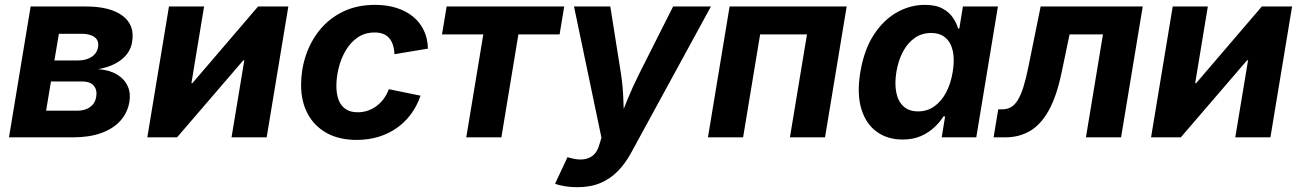

<svg xmlns="http://www.w3.org/2000/svg" viewBox="-20 -573 5428 801"><path d="M17.5 0 107.8 -545.9H339.1Q439.8 -545.9 491.5 -507.1Q543.2 -468.2 531.2 -398.1Q524.2 -354.2 486.9 -324.6Q449.7 -295 389.3 -284.5Q436.7 -281.1 467.8 -262.4Q498.9 -243.6 512.4 -214.2Q526 -184.8 519.9 -148.8Q512.3 -102.4 482 -69Q451.6 -35.5 401.7 -17.7Q351.8 0 284.8 0ZM172.4 -111.2H303.2Q334.1 -111.2 355.3 -126Q376.5 -140.9 381.3 -168.3Q386.3 -197.8 371.2 -215.5Q356.1 -233.1 323.2 -233.1H192.6ZM207 -320.8H305.2Q339.6 -320.8 362.2 -335.7Q384.9 -350.6 389.1 -377.2Q393.4 -403.4 374.9 -417.8Q356.3 -432.1 320.4 -432.1H225.6Z M1092.5 0H945.9L999.2 -321.3H994.9L718.7 0H594.6L684.9 -545.9H831.4L778.6 -226H782.6L1056.6 -545.9H1182.9Z M1467.8 10.7Q1395.3 10.7 1343.4 -17.8Q1291.6 -46.4 1263.8 -98Q1236.1 -149.6 1236.1 -218.8Q1236.1 -281.9 1255.9 -341.6Q1275.8 -401.3 1314.8 -449Q1353.8 -496.7 1411.6 -524.7Q1469.3 -552.7 1545 -552.7Q1594.2 -552.7 1634.3 -540Q1674.4 -527.3 1703.4 -503.4Q1732.5 -479.6 1748.4 -445.8Q1764.4 -412.1 1765.2 -370.1L1625.8 -346.9Q1624.7 -368.1 1619.4 -384.8Q1614.2 -401.5 1604.3 -413.3Q1594.4 -425.1 1579.4 -431.3Q1564.4 -437.5 1543.6 -437.5Q1502.2 -437.5 1471.9 -416.5Q1441.6 -395.6 1421.9 -361.8Q1402.3 -327.9 1392.8 -289.1Q1383.3 -250.2 1383.3 -214.2Q1383.3 -181.6 1392.5 -156.7Q1401.8 -131.8 1421.6 -118.2Q1441.4 -104.6 1472.4 -104.6Q1494.1 -104.6 1514.1 -111.4Q1534.1 -118.1 1551 -130.7Q1567.9 -143.3 1581.1 -161.2Q1594.2 -179.1 1602.1 -201L1734.4 -173.8Q1719.6 -130.8 1694.5 -96.8Q1669.3 -62.8 1635.1 -38.8Q1600.9 -14.8 1558.7 -2.1Q1516.5 10.7 1467.8 10.7Z M1925.2 0 1996.3 -429.5H1824L1843.3 -545.9H2333.8L2314.6 -429.5H2142.7L2071.7 0Z M2295.7 193.3 2347.5 82.8 2364.5 87.4Q2393.5 94.8 2417 91.4Q2440.4 87.9 2456.8 72.9Q2473.1 57.9 2480.2 30.9L2489.2 1.6L2374.7 -545.9H2526.1L2571.1 -262.5Q2579 -209.1 2580.6 -155.3Q2582.2 -101.6 2586 -43.1H2551.9Q2574.9 -101.6 2596.8 -155.6Q2618.8 -209.6 2645.3 -262.5L2788.1 -545.9H2945.9L2613 64.4Q2589.3 108.2 2557.9 140.5Q2526.5 172.8 2485 190.4Q2443.5 208 2388.3 208Q2360.2 208 2335.4 203.8Q2310.5 199.6 2295.7 193.3Z M3512.2 -545.9 3421.9 0H3275.5L3346.6 -429.5H3151.2L3080.1 0H2933.5L3023.8 -545.9Z M3745.1 9.1Q3682.5 9.1 3637.5 -23.5Q3592.4 -56 3573.3 -118.8Q3554.3 -181.6 3569.2 -272.2Q3584.9 -365.7 3625.5 -428Q3666.1 -490.2 3721.8 -521.5Q3777.5 -552.7 3838 -552.7Q3884.2 -552.7 3912.3 -537.2Q3940.5 -521.8 3955.7 -498.9Q3970.9 -476 3977.2 -454H3982.2L3997.1 -545.9H4143.2L4052.9 0H3908.7L3922.9 -87.4H3916Q3902 -64.9 3878.9 -42.8Q3855.8 -20.6 3822.8 -5.7Q3789.8 9.1 3745.1 9.1ZM3810.2 -108.3Q3847.9 -108.3 3877.4 -129Q3906.9 -149.7 3926.7 -186.6Q3946.6 -223.5 3954.5 -272.7Q3962.9 -322.4 3955.3 -358.9Q3947.6 -395.4 3924.7 -415.4Q3901.8 -435.4 3864.1 -435.4Q3825.6 -435.4 3795.9 -414.5Q3766.2 -393.6 3746.8 -357Q3727.5 -320.4 3719.5 -272.7Q3711.8 -224.8 3719.1 -187.5Q3726.3 -150.3 3749.2 -129.3Q3772.1 -108.3 3810.2 -108.3Z M4125.2 0 4144.5 -116.9H4161.9Q4181.8 -116.9 4197.4 -125.8Q4213 -134.6 4225.7 -154.8Q4238.4 -175 4249.3 -209.3Q4260.1 -243.5 4270.4 -294.3L4321.4 -545.9H4747.3L4657 0H4510.4L4581.4 -429.5H4442.1L4408.7 -269.6Q4388.1 -170.9 4355 -111.8Q4321.9 -52.7 4276.7 -26.4Q4231.5 0 4173.7 0Z M5280 0H5133.4L5186.7 -321.3H5182.4L4906.2 0H4782.1L4872.4 -545.9H5018.9L4966.1 -226H4970.1L5244.1 -545.9H5370.4Z"/></svg>

Font: Inter
Style: Italic
Weight: 400
Italic angle: -9.3988°
Designer: Rasmus Andersson
Foundry: rsms
Version: Version 4.001;git-66647c0bb